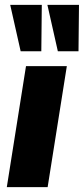

<svg xmlns="http://www.w3.org/2000/svg" viewBox="-20 -770 345 790"><path d="M8 0 87 -498H255L176 0ZM218 -559 175 -750H305L303 -559ZM65 -559 22 -750H152L150 -559Z"/></svg>

Font: Nunito Sans 10pt Condensed Black
Style: Italic
Weight: 900
Width: 3
Italic angle: -9°
Designer: Vernon Adams
Foundry: Vernon Adams
Version: Version 3.101;gftools[0.9.27]